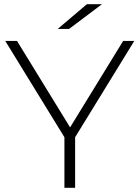

<svg xmlns="http://www.w3.org/2000/svg" viewBox="-20 -895 665 915"><path d="M287 -241 5 -700H61L314 -288L567 -700H620L338 -241V0H287ZM394 -875H466L309 -757H255Z"/></svg>

Font: Goldbeck Next Light
Style: Regular
Weight: 300
Designer: Julieta Ulanovsky
Foundry: Julieta Ulanovsky
Version: Version 7.200